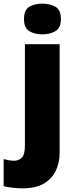

<svg xmlns="http://www.w3.org/2000/svg" viewBox="-71 -796 415 1056"><path d="M52 240Q29 240 -1 236.5Q-31 233 -51 228V79Q-35 83 -21.5 85.5Q-8 88 8 88Q31 88 48.5 71.5Q66 55 66 5V-553H257V45Q257 95 237.5 139.5Q218 184 173 212Q128 240 52 240ZM61 -691Q61 -742 90.5 -759Q120 -776 162 -776Q203 -776 233.5 -759Q264 -742 264 -691Q264 -642 233.5 -624.5Q203 -607 162 -607Q120 -607 90.5 -624.5Q61 -642 61 -691Z"/></svg>

Font: Noto Sans Cham Black
Style: Regular
Weight: 900
Version: Version 2.002